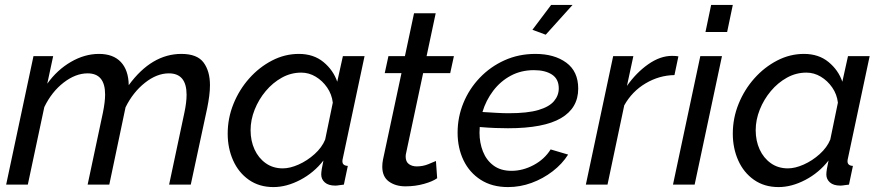

<svg xmlns="http://www.w3.org/2000/svg" viewBox="-20 -750 3581 780"><path d="M116 -522H196L172 -410Q212 -466 268 -498.5Q324 -531 382 -531Q440 -531 471 -498Q502 -465 503 -404Q596 -531 717 -531Q781 -531 807 -496Q833 -461 833 -404Q833 -383 830 -360Q827 -337 822 -312L755 0H667L729 -292Q738 -334 738 -365Q738 -452 666 -452Q617 -452 568.5 -413.5Q520 -375 490 -314L424 0H336L398 -292Q407 -336 407 -366Q407 -452 336 -452Q287 -452 238.5 -414.5Q190 -377 160 -315L93 0H5Z M1091 10Q1033 10 991 -19.5Q949 -49 927 -98.5Q905 -148 905 -207Q905 -270 928.5 -328Q952 -386 992.5 -431.5Q1033 -477 1085 -504Q1137 -531 1194 -531Q1254 -531 1294 -498Q1334 -465 1350 -418L1373 -522H1461L1373 -108Q1372 -104 1371.5 -101Q1371 -98 1371 -95Q1371 -77 1393 -76L1377 0Q1366 1 1357.5 2.5Q1349 4 1342 4Q1314 4 1299.5 -9Q1285 -22 1285 -41Q1285 -58 1294 -98Q1255 -48 1199.5 -19Q1144 10 1091 10ZM1129 -66Q1158 -66 1193 -81.5Q1228 -97 1258 -124Q1288 -151 1301 -183L1332 -333Q1328 -367 1309 -394.5Q1290 -422 1262.5 -438.5Q1235 -455 1204 -455Q1162 -455 1125 -434.5Q1088 -414 1059.5 -380Q1031 -346 1014.5 -304.5Q998 -263 998 -221Q998 -178 1014 -143Q1030 -108 1059.5 -87Q1089 -66 1129 -66Z M1533 -73Q1533 -87 1536 -102L1611 -453H1543L1558 -522H1625L1662 -696H1750L1713 -522H1824L1809 -453H1699L1630 -129Q1629 -125 1628.5 -121.5Q1628 -118 1628 -114Q1628 -93 1641 -83.5Q1654 -74 1673 -74Q1698 -74 1720 -83Q1742 -92 1751 -96L1756 -26Q1738 -13 1702.5 -3Q1667 7 1627 7Q1587 7 1560 -12.5Q1533 -32 1533 -73Z M2044 10Q1979 10 1933 -19.5Q1887 -49 1863 -99Q1839 -149 1839 -211Q1839 -274 1862.5 -331.5Q1886 -389 1929 -434Q1972 -479 2029.5 -505Q2087 -531 2155 -531Q2232 -531 2280.5 -495.5Q2329 -460 2329 -390Q2329 -311 2259 -270Q2189 -229 2044 -229Q2021 -229 1992.5 -230Q1964 -231 1929 -234Q1928 -222 1928 -211Q1928 -170 1942 -134.5Q1956 -99 1985 -77.5Q2014 -56 2058 -56Q2104 -56 2148 -79.5Q2192 -103 2217 -143L2288 -122Q2264 -84 2225 -54Q2186 -24 2139.5 -7Q2093 10 2044 10ZM2149 -465Q2097 -465 2055 -442.5Q2013 -420 1983.5 -381Q1954 -342 1940 -295Q1973 -293 1998.5 -291.5Q2024 -290 2047 -290Q2123 -290 2167 -303Q2211 -316 2230.5 -339Q2250 -362 2250 -391Q2250 -429 2222.5 -447Q2195 -465 2149 -465ZM2197 -609 2143 -629 2219 -730H2306Z M2471 -522H2553L2527 -401Q2565 -455 2613.5 -489Q2662 -523 2710 -523Q2719 -523 2725.5 -522.5Q2732 -522 2736 -521L2720 -445Q2658 -444 2603 -411.5Q2548 -379 2516 -322L2448 0H2360Z M2869 -730H2957L2934 -620H2846ZM2825 -522H2913L2802 0H2714Z M3143 10Q3085 10 3043 -19.5Q3001 -49 2979 -98.5Q2957 -148 2957 -207Q2957 -270 2980.5 -328Q3004 -386 3044.5 -431.5Q3085 -477 3137 -504Q3189 -531 3246 -531Q3306 -531 3346 -498Q3386 -465 3402 -418L3425 -522H3513L3425 -108Q3424 -104 3423.5 -101Q3423 -98 3423 -95Q3423 -77 3445 -76L3429 0Q3418 1 3409.5 2.5Q3401 4 3394 4Q3366 4 3351.5 -9Q3337 -22 3337 -41Q3337 -58 3346 -98Q3307 -48 3251.5 -19Q3196 10 3143 10ZM3181 -66Q3210 -66 3245 -81.5Q3280 -97 3310 -124Q3340 -151 3353 -183L3384 -333Q3380 -367 3361 -394.5Q3342 -422 3314.5 -438.5Q3287 -455 3256 -455Q3214 -455 3177 -434.5Q3140 -414 3111.5 -380Q3083 -346 3066.5 -304.5Q3050 -263 3050 -221Q3050 -178 3066 -143Q3082 -108 3111.5 -87Q3141 -66 3181 -66Z"/></svg>

Font: Raleway Medium
Style: Italic
Weight: 500
Italic angle: -12°
Designer: Matt McInerney, Pablo Impallari, Rodrigo Fuenzalida
Foundry: Matt McInerney, Pablo Impallari, Rodrigo Fuenzalida
Version: Version 4.026